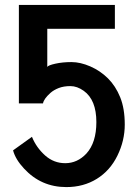

<svg xmlns="http://www.w3.org/2000/svg" viewBox="-20 -760 557 789"><path d="M33.7 -142.1 111.3 -197.8Q128.9 -153.8 166 -120.6Q201.7 -89.4 248 -89.4Q297.9 -89.4 335 -128.9Q376 -173.8 376 -258.3Q376 -349.6 324.2 -386.7Q296.9 -406.2 269.3 -406.2Q241.7 -406.2 221.2 -398.2Q200.7 -390.1 187.5 -378.4Q159.7 -353.5 156.7 -335H57.6V-739.7H452.1V-641.6H174.3V-484.9Q177.7 -491.7 207.5 -498.3Q237.3 -504.9 273.7 -504.9Q310.1 -504.9 351.1 -487.1Q392.1 -469.2 423.6 -438Q455.1 -406.7 473.9 -360.4Q492.7 -314 492.7 -248Q492.7 -182.1 462.6 -120.6Q432.6 -59.1 377.9 -25.1Q323.2 8.8 252.4 8.8Q149.4 8.8 79.1 -66.9Q43.5 -105 33.7 -142.1Z"/></svg>

Font: News Cycle
Style: Bold
Weight: 700
Version: Version 0.5.1